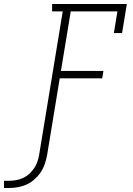

<svg xmlns="http://www.w3.org/2000/svg" viewBox="-142 -755 662 958"><path d="M-122 183V147H-97Q-80 147 -62.5 144Q-45 141 -28 133.5Q-11 126 3 113.5Q17 101 27.5 85.5Q38 70 44 53.5Q50 37 53 19L171 -698H118V-735H491L467 -590H426L444 -698H211L162 -401H374L368 -364H156L93 19Q89 41 81.5 63Q74 85 61 104.5Q48 124 30 140Q12 156 -9 165.5Q-30 175 -52.5 179Q-75 183 -97 183Z"/></svg>

Font: Iosevka Curly Slab Extralight
Style: Italic
Weight: 200
Italic angle: -9°
Monospace: yes
Designer: Belleve Invis
Foundry: Belleve Invis
Version: Version 22.1.2; ttfautohint (v1.8.4)